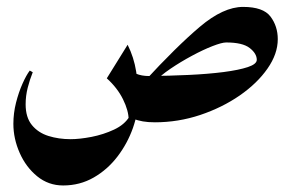

<svg xmlns="http://www.w3.org/2000/svg" viewBox="-20 -328 860 567"><path d="M419.4 -103.5 438 33.2Q417 33.2 401.9 30.5Q386.7 27.8 372.6 22.5L353.5 -130.9Q377.4 -103.5 419.4 -103.5ZM356.9 -195.8Q375.5 -158.7 382.1 -116.9Q388.7 -75.2 388.7 -41Q388.7 3.9 372.6 49.8Q356.4 95.7 326.9 134.3Q297.4 172.9 256.6 196.3Q215.8 219.7 166.5 219.7Q123 219.7 89.8 192.6Q56.6 165.5 38.1 123.5Q19.5 81.5 19.5 37.6Q19.5 6.3 27.3 -24.7Q35.2 -55.7 46.4 -80.8Q57.6 -106 67.9 -119.6L76.7 -114.7Q67.9 -92.8 61.8 -68.8Q55.7 -44.9 55.7 -20Q55.7 18.6 74.2 41.3Q92.8 64 123 73.5Q153.3 83 188.5 83Q215.3 83 250.5 76.2Q285.6 69.3 316.9 54.7Q348.1 40 362.3 16.1L359.9 25.9Q359.9 -1 343.3 -34.7Q326.7 -68.4 295.4 -96.7ZM697.8 -307.6Q757.3 -307.6 778.8 -279.1Q800.3 -250.5 800.3 -212.4Q800.3 -168.9 770 -125.5Q739.7 -82 688 -46.1Q636.2 -10.3 571.3 11.5Q506.3 33.2 437 33.2L418.5 -103.5Q480 -104 537.4 -106.7Q594.7 -109.4 640.1 -115.2Q685.5 -121.1 711.9 -129.9Q738.3 -138.7 738.3 -151.4Q738.3 -169.9 717.3 -186.3Q696.3 -202.6 647.9 -202.6Q635.3 -202.6 607.7 -191.9Q580.1 -181.2 546.9 -163.3Q513.7 -145.5 483.4 -125Q453.1 -104.5 435.1 -84.5L405.3 -86.4Q501 -190.4 570.3 -249Q639.6 -307.6 697.8 -307.6Z"/></svg>

Font: Lateef ExtraBold
Style: Regular
Weight: 800
Designer: SIL International
Foundry: SIL International
Version: Version 4.200